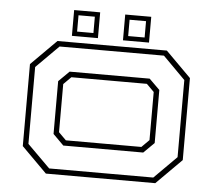

<svg xmlns="http://www.w3.org/2000/svg" viewBox="-49 -725 875 779"><g transform="rotate(5 388.0 -335.5)"><path d="M165.5 0 62.5 -103V-437L165.5 -540H611L714 -437V-103L611 0ZM177 -22H601L692 -113V-427L601 -518.5H176L84.5 -427V-114ZM226 -119.5 182.5 -163V-378L225.5 -420.5H551.5L594.5 -378V-162L551.5 -119.5ZM234.5 -141.5H542L572.5 -172V-368L542 -398.5H234.5L204 -368V-172ZM430 -566V-671H536V-566ZM222 -566V-671H328V-566ZM241.5 -585H308V-651.5H241.5ZM449.5 -585H516.5V-651.5H449.5Z"/></g></svg>

Font: Tourney Expanded ExtraLight
Style: Regular
Weight: 200
Width: 7
Designer: Tyler Finck
Foundry: Etcetera Type Co
Version: Version 1.010; ttfautohint (v1.8.3)